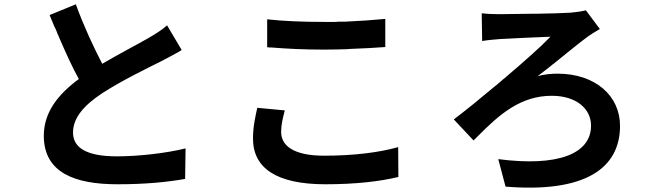

<svg xmlns="http://www.w3.org/2000/svg" viewBox="-20 -816 3040 894"><path d="M842 17 844 -125C755 -103 627 -88 524 -88C385 -88 320 -127 320 -199C320 -269 373 -327 456 -382C547 -441 667 -499 729 -530C760 -546 786 -560 811 -574L819 -579C821 -580 824 -582 826 -583L758 -698C733 -676 706 -659 668 -637C621 -610 538 -567 456 -519C416 -596 371 -692 333 -796L211 -746C214 -739 216 -733 219 -726L223 -717C225 -713 226 -710 227 -707L233 -693L238 -683L244 -669C246 -662 249 -656 252 -650L256 -640C286 -571 316 -504 347 -448C251 -377 184 -294 184 -184C184 -12 328 42 527 42C657 42 758 32 842 17Z M1774 -597V-728C1722 -723 1654 -718 1585 -715H1575H1564H1554C1548 -714 1543 -714 1538 -714H1527C1525 -714 1523 -714 1522 -714H1511C1504 -714 1497 -714 1490 -714C1385 -714 1297 -718 1224 -726V-596C1227 -596 1230 -596 1233 -595H1242C1317 -589 1394 -585 1491 -585C1525 -585 1561 -586 1597 -587L1607 -588C1670 -590 1731 -594 1774 -597ZM1835 8 1834 -131C1746 -106 1625 -91 1490 -91C1346 -91 1289 -138 1289 -202C1289 -236 1297 -266 1306 -302L1178 -314C1170 -277 1158 -229 1158 -171C1158 -34 1266 42 1495 42C1635 42 1748 29 1835 8Z M2867 -230C2867 -370 2752 -473 2576 -473C2551 -473 2516 -471 2483 -461C2492 -468 2500 -474 2509 -481L2518 -488C2529 -496 2541 -506 2552 -515L2560 -521C2621 -570 2679 -618 2720 -648C2734 -657 2755 -671 2773 -681L2708 -768C2689 -763 2660 -759 2637 -757C2607 -755 2543 -753 2478 -752H2459C2393 -751 2328 -750 2302 -750C2269 -750 2239 -752 2223 -754L2225 -625C2247 -629 2281 -632 2306 -634C2354 -637 2488 -643 2543 -645C2504 -604 2426 -534 2341 -462L2332 -454L2323 -447C2320 -444 2317 -442 2314 -439L2306 -432C2301 -428 2297 -425 2293 -421L2284 -414C2215 -356 2146 -300 2093 -260L2185 -162C2189 -166 2193 -170 2196 -173L2204 -181C2304 -282 2403 -370 2549 -370C2663 -370 2732 -310 2732 -231C2732 -99 2577 -39 2300 -75L2334 53C2704 83 2867 -32 2867 -230Z"/></svg>

Font: Glow Sans SC Normal
Style: Bold
Weight: 700
Designer: Ryoko NISHIZUKA (kana, bopomofo & ideographs); Paul D. Hunt (Latin, Greek & Cyrillic); Sandoll Communications, Soo-young
Version: Version 0.93